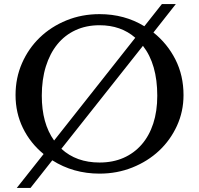

<svg xmlns="http://www.w3.org/2000/svg" viewBox="-20 -850 986 951"><path d="M473 -780Q597 -780 695 -720L782 -830H851L740 -689Q809 -634 849 -555Q889 -476 889 -379Q889 -298 856.5 -227Q824 -156 768 -103.5Q712 -51 636 -20.5Q560 10 473 10Q343 10 239 -56L131 81H63L196 -87Q130 -141 93.5 -216Q57 -291 57 -379Q57 -464 89 -537Q121 -610 177 -664Q233 -718 309 -749Q385 -780 473 -780ZM473 -45Q539 -45 591.5 -68Q644 -91 681.5 -134Q719 -177 739 -238Q759 -299 759 -376Q759 -532 688 -623L284 -113Q358 -45 473 -45ZM187 -376Q187 -239 248 -154L650 -663Q579 -725 473 -725Q407 -725 354 -700.5Q301 -676 264 -630.5Q227 -585 207 -520.5Q187 -456 187 -376Z"/></svg>

Font: SVN-Libre Baskerville
Style: Regular
Weight: 400
Designer: Pablo Impallari, Rodrigo Fuenzalida
Foundry: Pablo Impallari, Rodrigo Fuenzalida
Version: Version 1.000; ttfautohint (v1.8.4)